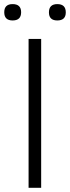

<svg xmlns="http://www.w3.org/2000/svg" viewBox="-33 -897 334 917"><path d="M27.3 -877.4Q67.9 -877.4 67.9 -838.4Q67.9 -799.3 27.3 -799.3Q-12.7 -799.3 -12.7 -838.4Q-12.7 -877.4 27.3 -877.4ZM240.7 -877.4Q281.2 -877.4 281.2 -837.9Q281.2 -799.3 240.7 -799.3Q200.7 -799.3 200.7 -837.9Q200.7 -877.4 240.7 -877.4ZM163.6 -710.9V0H103.5V-710.9Z"/></svg>

Font: Mardoto Light
Style: Regular
Weight: 400
Designer: Christian Robertson, Vahan Hovhannisyan
Foundry: Google
Version: Version 1.000